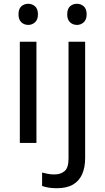

<svg xmlns="http://www.w3.org/2000/svg" viewBox="-20 -757 556 1017"><path d="M173 -536V0H85V-536ZM130 -737Q150 -737 165.5 -723.5Q181 -710 181 -681Q181 -653 165.5 -639Q150 -625 130 -625Q108 -625 93 -639Q78 -653 78 -681Q78 -710 93 -723.5Q108 -737 130 -737ZM280 240Q255 240 236 236.5Q217 233 203 228V157Q218 161 234 164Q250 167 269 167Q301 167 322 149.5Q343 132 343 83V-536H431V80Q431 130 415 166Q399 202 366 221Q333 240 280 240ZM336 -681Q336 -710 351 -723.5Q366 -737 388 -737Q408 -737 423.5 -723.5Q439 -710 439 -681Q439 -653 423.5 -639Q408 -625 388 -625Q366 -625 351 -639Q336 -653 336 -681Z"/></svg>

Font: Noto Sans Thaana
Style: Regular
Weight: 400
Designer: Monotype Design Team
Foundry: Monotype Imaging Inc.
Version: Version 2.001